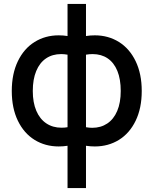

<svg xmlns="http://www.w3.org/2000/svg" viewBox="-20 -733 788 978"><path d="M324 9.5Q302.5 13 279 13Q210.5 13 156.2 -20.5Q102 -54 71 -118Q40 -182 40 -269.5Q40 -357 71 -421.2Q102 -485.5 156.2 -519.2Q210.5 -553 279 -553Q302.5 -553 324 -549.5V-713H418V-549.5Q439.5 -553 463 -553Q531.5 -553 585.8 -519.2Q640 -485.5 671 -421.2Q702 -357 702 -269.5Q702 -182 671 -118Q640 -54 585.8 -20.5Q531.5 13 463 13Q439.5 13 418 9.5V225H324ZM324 -454.5Q306.5 -457.5 291.5 -457.5Q247 -457.5 214.5 -435.5Q182 -413.5 164.5 -371.2Q147 -329 147 -269.5Q147 -210.5 165 -168.5Q183 -126.5 216 -104.5Q249 -82.5 293 -82.5Q310.5 -82.5 324 -85ZM418 -85Q434.5 -82 450 -82Q493.5 -82 526.2 -103.8Q559 -125.5 577 -167.8Q595 -210 595 -269.5Q595 -329.5 577.8 -371.8Q560.5 -414 528.2 -435.8Q496 -457.5 451.5 -457.5Q435.5 -457.5 418 -454.5Z"/></svg>

Font: Hauora SemiBold
Style: Regular
Weight: 600
Designer: Wayne Shih
Foundry: WCYS
Version: Version 1.001